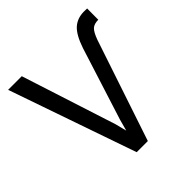

<svg xmlns="http://www.w3.org/2000/svg" viewBox="-191 -866 1011 1011"><g transform="rotate(-45 315.0 -360.0)"><path d="M282.7 -182.6 298.8 -119.1 315.9 -182.1 444.8 -587.9Q469.7 -661.6 502.4 -690.9Q535.2 -720.2 585.4 -720.2L607.9 -719.7L607.4 -636.2Q576.2 -636.2 560.5 -621.6Q544.9 -606.9 529.8 -565.9L340.3 0H257.3L10.7 -710.9H112.3Z"/></g></svg>

Font: SteelSelectRoboto
Style: Roboto-Regular
Weight: 400
Designer: Google
Version: Version 2.137; 2017